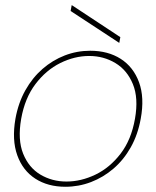

<svg xmlns="http://www.w3.org/2000/svg" viewBox="-20 -702 598 734"><path d="M230 12Q163 12 115 -19Q67 -50 46 -108.5Q25 -167 39 -248Q50 -309 77 -357Q104 -405 142.5 -438.5Q181 -472 227.5 -490Q274 -508 325 -508Q393 -508 441.5 -477Q490 -446 511.5 -387.5Q533 -329 518 -248Q507 -187 480 -139Q453 -91 414 -57.5Q375 -24 328 -6Q281 12 230 12ZM234 -8Q290 -8 345 -34.5Q400 -61 441 -114.5Q482 -168 496 -248Q510 -327 488 -380.5Q466 -434 421 -461Q376 -488 321 -488Q265 -488 210.5 -461Q156 -434 115.5 -380.5Q75 -327 61 -248Q47 -168 68.5 -114.5Q90 -61 134.5 -34.5Q179 -8 234 -8ZM436 -538 250 -660 254 -682H255L440 -560Z"/></svg>

Font: DM Sans 28pt Thin
Style: Italic
Weight: 250
Italic angle: -10°
Version: Version 4.004;gftools[0.9.30]